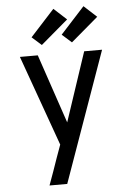

<svg xmlns="http://www.w3.org/2000/svg" viewBox="-64 -1034 727 1080"><g transform="rotate(-5 300.0 -494.0)"><path d="M171 0Q185 -38 198.5 -76Q212 -114 225 -152L251 -224L68 -735H169L301 -345L431 -735H532Q467 -551 401.5 -367.5Q336 -184 271 0ZM367 -791 313 -839 449 -988 521 -922ZM197 -791 143 -839 279 -988 351 -922Z"/></g></svg>

Font: Iosevka Custom Medium Extended
Style: Regular
Weight: 500
Width: 7
Monospace: yes
Designer: Belleve Invis
Foundry: Belleve Invis
Version: Version 11.2.4; ttfautohint (v1.8.4)